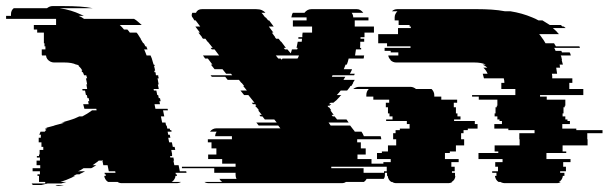

<svg xmlns="http://www.w3.org/2000/svg" viewBox="-83 -601 1997 630"><path d="M492 -19Q488 -8 480 -4H511Q504 0 496 0H317Q308 0 303 -4H272Q264 -8 260 -19Q260 -21 259.5 -22Q259 -23 259 -24H264V-29H261L260 -34H296L295 -39H274L270 -59H256L253 -74H255L254 -76Q254 -76 252 -74H241Q237 -70 231.5 -66.5Q226 -63 221 -59H233Q229 -57 225 -54Q221 -51 216 -49H191Q187 -46 182.5 -43.5Q178 -41 173 -39H196L187 -34Q185 -33 182.5 -32Q180 -31 178 -29H169Q167 -28 164 -27Q161 -26 159 -24H165Q162 -23 159 -22Q156 -21 154 -19Q135 -10 115 -4H135L118 1H73Q68 2 63 3.5Q58 5 53 6H25Q23 5 21 1H66Q66 0 65.5 -1.5Q65 -3 65 -4H45V-24H40V-29H48V-39H24V-49H49V-59H37V-74H48V-84H38V-89H45V-94H47V-109H59V-119H53V-134H44V-149H51V-156Q51 -158 52 -159H46Q48 -165 50 -169H64Q65 -171 66.5 -172Q68 -173 69 -174H64Q66 -176 68 -177Q70 -178 72 -179H64Q65 -180 66 -180Q67 -180 68 -181Q72 -183 79 -184.5Q86 -186 96 -189H94Q102 -191 111 -193.5Q120 -196 130 -199H119Q133 -203 145 -206.5Q157 -210 166 -214L177 -219H187Q195 -223 203 -228Q211 -233 218 -238V-239H234L233 -244H194L190 -259H208L206 -269H210L208 -279H204L202 -289H199L196 -304H188L187 -309H203L201 -321Q201 -323 200 -324H203Q202 -329 201 -334.5Q200 -340 199 -344H203L200 -354H193Q191 -360 189 -364H187L184 -369H187Q183 -378 175 -384H177Q174 -388 169 -389H167Q153 -396 128 -396H94Q88 -396 82 -399Q69 -406 68 -419H55Q54 -420 54 -423V-439H66V-449H63V-459H61V-494H39V-504H28V-519H101V-539H-63V-549H-47V-554Q-47 -567 -38 -574H71Q80 -581 89 -581H128Q154 -581 178 -579.5Q202 -578 222 -574H113Q133 -571 149.5 -566Q166 -561 181 -554L192 -549H175Q180 -547 184.5 -544.5Q189 -542 193 -539H357Q364 -535 370 -529.5Q376 -524 382 -519H310Q314 -515 317.5 -511.5Q321 -508 324 -504H335Q339 -500 343 -494H365Q369 -490 372 -484.5Q375 -479 379 -474H378L387 -459H389Q392 -454 394 -449H397L401 -439H390Q392 -435 394 -429.5Q396 -424 398 -419H411Q413 -415 415 -409.5Q417 -404 418 -399L421 -389H423L425 -384H422Q424 -380 424.5 -376.5Q425 -373 426 -369H423Q423 -368 423.5 -367Q424 -366 424 -364H427Q428 -362 428 -359Q428 -356 429 -354H436Q436 -350 438 -344H434L437 -327L438 -324H435L438 -309H421L422 -304H430L433 -289H436L438 -279H442L444 -269H440L442 -259H424L427 -244H467L468 -239H452L456 -219H445L449 -199H460L462 -189H464L466 -179H474L475 -174H479L480 -169H467L469 -159H474L476 -149H469L472 -134H481L484 -119H490L492 -109H479L482 -94H481L482 -89H475L476 -84H486L488 -74H486L489 -59H503L507 -39H528L529 -34H493L494 -29H497V-27Q497 -26 497.5 -25.5Q498 -25 498 -24H492Q493 -23 492.5 -22Q492 -21 492 -19ZM116 8Q104 10 99 6H126Q124 7 121.5 7Q119 7 116 8Z M1180 -54H1004V-49H1110V-34H1180V-27Q1180 -19 1176 -14H1120Q1116 -7 1111 -4H1052Q1047 0 1038 0H602Q593 0 588 -4H646Q641 -7 637 -14H693Q690 -20 690 -27V-34H620V-49H514V-54H690V-64H646V-79H600V-94H627V-114H611V-134H599V-144H678V-154H623Q623 -162 628 -169H606Q614 -180 628 -180H837L830 -189H766L758 -199H825L817 -209H786L778 -219H772L768 -224H776L764 -239H767L759 -249H758L754 -254H758L755 -259H747L743 -264H752L732 -289H718L706 -304H727L715 -319H718L710 -329H709L701 -339H664L656 -349H612L608 -354H679L675 -359H659L647 -374H621L609 -389H614L599 -409H590L583 -419H636L621 -439H612L608 -444H615L599 -464H598L591 -474H583L579 -479H580L568 -494H573L558 -514H574L559 -534H555L553 -537Q552 -539 551 -540.5Q550 -542 549 -544H548Q546 -548 546 -551Q546 -555 548 -559H560Q565 -571 580 -571H757Q769 -571 776.5 -567.5Q784 -564 788 -559H775Q780 -554 781 -552L787 -544H789L797 -534H800L815 -514H799L814 -494H809L820 -479H819L823 -474H831L839 -464H840L855 -444H848L852 -439H860L871 -426Q872 -429 873 -432Q874 -435 875 -439H892L894 -444H890Q891 -449 892 -454Q893 -459 894 -464H907L908 -474H896V-479H909Q909 -483 909 -486.5Q909 -490 910 -494H941V-514H878V-534H923V-544H873Q875 -555 878 -559H916Q925 -571 939 -571H1088Q1100 -571 1109 -559H1071Q1076 -552 1076 -544H1126V-534H1081V-514H1144V-494H1113V-479H1100V-474H1112V-464H1099V-463Q1099 -459 1099 -454Q1099 -449 1098 -444H1102V-439H1085L1082 -419H1112Q1111 -417 1111 -414Q1111 -411 1110 -409H1061Q1060 -404 1058.5 -399Q1057 -394 1055 -389H1051L1045 -374H1072Q1071 -370 1069 -366.5Q1067 -363 1065 -359H1081Q1081 -358 1079 -354H1008L1006 -349H1050L1044 -339H1081L1075 -329H1076L1070 -319H1067Q1065 -315 1062 -311.5Q1059 -308 1056 -304H1035Q1032 -300 1029 -296.5Q1026 -293 1022 -289H1037Q1036 -288 1034.5 -287Q1033 -286 1032 -284Q1022 -272 1011 -264H1002L996 -259H1004L998 -254H993L992 -253L995 -249H997L1004 -239H1001L1012 -224H1005L1009 -219H1015L1023 -209H1054L1061 -199H995L1002 -189H1066L1076 -176Q1080 -172 1081 -169H1103Q1108 -162 1111 -154H1166Q1168 -148 1168 -144H1089V-134H1101V-114H1117V-94H1090V-79H1136V-64H1180ZM822 -419 830 -409H838L841 -405L844 -409H893Q895 -411 896 -414Q897 -417 898 -419Z M1894 -164H1844V-144H1845V-124H1763V-104H1775V-99H1710V-79H1789V-69H1765V-54H1774V-39H1755V-34H1769V-24H1764Q1762 -10 1751 -4H1757Q1752 0 1743 0H1574Q1566 0 1559 -4H1553Q1543 -10 1541 -24H1546V-34H1532V-39H1551V-54H1542V-69H1566V-79H1487V-99H1552V-104H1540V-124H1622V-144H1621V-164H1671V-174H1585V-179H1539V-194H1564V-204H1556V-209H1549V-219H1540V-229H1543V-249H1547V-254H1549V-274H1488V-284H1466V-289H1608V-309H1562V-329H1572Q1572 -333 1571.5 -336.5Q1571 -340 1570 -344H1505Q1504 -348 1503 -351.5Q1502 -355 1501 -359H1517Q1512 -371 1503 -379H1516Q1511 -384 1501 -389H1511Q1497 -396 1473 -396H1217Q1206 -396 1198 -404H1199Q1192 -411 1191 -419H1224V-429H1199V-434H1179V-444H1264V-449H1187V-459H1158V-489H1223V-509H1265V-514H1261V-519H1225V-534H1212V-544Q1212 -555 1221 -564H1203Q1210 -571 1221 -571H1482Q1507 -571 1530 -569.5Q1553 -568 1574 -564H1592Q1630 -558 1663 -544Q1668 -542 1673.5 -539.5Q1679 -537 1684 -534H1697L1721 -519H1757L1763 -514H1767L1773 -509H1731Q1742 -500 1751 -489H1686Q1690 -485 1693.5 -479.5Q1697 -474 1701 -469L1707 -459H1735L1741 -449H1818Q1818 -448 1820 -444H1735Q1737 -442 1738 -439Q1739 -436 1740 -434H1759Q1761 -430 1761 -429H1786Q1788 -427 1788.5 -424Q1789 -421 1790 -419H1757Q1759 -415 1759.5 -411.5Q1760 -408 1761 -404H1760Q1761 -400 1762 -396.5Q1763 -393 1764 -389H1753Q1754 -387 1754 -384Q1754 -381 1755 -379H1742L1745 -359H1728Q1729 -355 1729 -351.5Q1729 -348 1729 -344H1795V-329H1785V-309H1831V-289H1689V-284H1711V-274H1772V-254H1770V-249H1766V-229H1763V-219H1772V-209H1779V-204H1787V-194H1762V-179H1808V-174H1894ZM1475 -204V-194H1484V-179H1452V-174H1438V-164H1430V-144H1440V-124H1413V-104H1393V-99H1377V-79H1422V-69H1398V-54H1409V-39H1400V-34H1410V-24H1411Q1411 -11 1399 -4H1401Q1396 0 1387 0H1218Q1209 0 1204 -4H1201Q1191 -10 1189 -24H1187V-34H1177V-39H1186V-54H1175V-69H1199V-79H1154V-99H1170V-104H1190V-124H1217V-144H1207V-164H1215V-174H1229V-179H1261V-194H1252V-204H1184V-209H1205V-219H1195V-229H1190V-249H1183V-264H1194V-274H1142V-284H1119V-289Q1119 -301 1127 -309H1076Q1085 -316 1095 -316H1264Q1273 -316 1282 -309H1333Q1342 -300 1342 -289V-284H1365V-274H1417V-264H1406V-249H1413V-229H1418V-219H1428V-209H1407V-204Z"/></svg>

Font: Rubik Glitch
Style: Regular
Weight: 400
Designer: Hubert and Fischer, NaN
Foundry: Hubert and Fischer, NaN
Version: Version 2.200